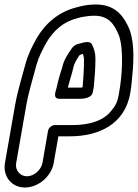

<svg xmlns="http://www.w3.org/2000/svg" viewBox="-20 -595 614 855"><path d="M393 -184 398 -209V-211C402 -253 405 -296 405 -335C405 -360 398 -381 389 -398C380 -416 346 -404 335 -401C310 -397 301 -381 301 -381C299 -379 297 -376 296 -374C283 -355 264 -329 257 -294C251 -275 244 -255 239 -234L232 -204C226 -183 215 -155 246 -155H333C357 -155 389 -160 393 -184ZM349 -355C352 -348 354 -338 354 -327C354 -290 352 -251 348 -208L347 -206C346 -206 344 -205 341 -205H282L289 -230C294 -249 302 -272 306 -292C310 -312 321 -330 334 -349C338 -352 343 -353 349 -355ZM100 190C69 190 46 162 52 131L97 -126C108 -189 127 -246 142 -305C154 -346 169 -373 187 -406C218 -459 263 -498 321 -513L343 -519C361 -522 381 -525 400 -525C466 -525 490 -485 510 -436C531 -376 525 -263 510 -180C503 -139 495 -125 475 -101C442 -59 382 -38 301 -38H224C209 -38 196 -24 194 -13L169 131C163 162 131 190 100 190ZM560 -180C563 -198 565 -212 566 -224C575 -310 581 -394 558 -460V-461C536 -513 501 -575 408 -575C384 -575 359 -572 339 -567L316 -561C240 -541 180 -489 143 -424C124 -390 106 -356 93 -309C78 -251 59 -194 47 -126L2 131C-8 190 31 240 91 240C151 240 209 190 219 131L240 12H292C420 12 536 -42 560 -180Z"/></svg>

Font: Blanket
Style: BlkOutlineObl
Weight: 900
Foundry: Cannot Into Space Fonts
Version: Version 0.9